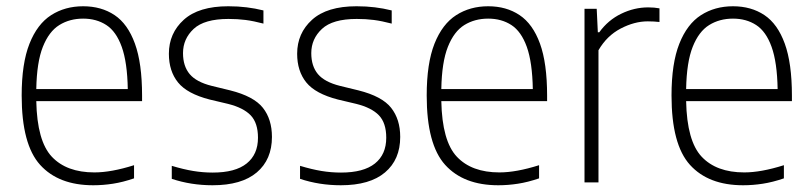

<svg xmlns="http://www.w3.org/2000/svg" viewBox="-20 -568 2526 598"><path d="M270.5 9Q162.5 9 105 -54.5Q47.5 -118 47.5 -270.5Q47.5 -370.5 71.8 -431.8Q96 -493 139.2 -520.8Q182.5 -548.5 239 -548.5Q295.5 -548.5 336.8 -521Q378 -493.5 400.2 -432.2Q422.5 -371 422.5 -270V-253H93Q95.5 -128.5 141.5 -79.8Q187.5 -31 274 -31Q326.5 -31 397.5 -53.5V-12.5Q362.5 -0.5 331.8 4.2Q301 9 270.5 9ZM239 -510Q197 -510 164.8 -490Q132.5 -470 113.5 -422.2Q94.5 -374.5 93 -290.5H378Q376.5 -374 359.2 -422Q342 -470 311.2 -490Q280.5 -510 239 -510Z M642 9Q575 9 515 -11V-51.5Q551.5 -40.5 581.8 -35.5Q612 -30.5 642.5 -30.5Q713 -30.5 748.2 -58.8Q783.5 -87 783.5 -139Q783.5 -185 760.8 -208.8Q738 -232.5 690 -244.5L633 -258Q563 -276 534.5 -311.2Q506 -346.5 506 -400.5Q506 -464.5 552.5 -506.5Q599 -548.5 691 -548.5Q721.5 -548.5 748 -545.2Q774.5 -542 800.5 -535.5V-494.5Q770 -502.5 745 -505.8Q720 -509 691.5 -509Q616.5 -509 583.2 -478Q550 -447 550 -402.5Q550 -362 570.8 -337.2Q591.5 -312.5 639.5 -300.5L697 -286.5Q770.5 -268 798.8 -232.2Q827 -196.5 827 -141.5Q827 -71 779.8 -31Q732.5 9 642 9Z M1041.5 9Q974.5 9 914.5 -11V-51.5Q951 -40.5 981.2 -35.5Q1011.5 -30.5 1042 -30.5Q1112.5 -30.5 1147.8 -58.8Q1183 -87 1183 -139Q1183 -185 1160.2 -208.8Q1137.5 -232.5 1089.5 -244.5L1032.5 -258Q962.5 -276 934 -311.2Q905.5 -346.5 905.5 -400.5Q905.5 -464.5 952 -506.5Q998.5 -548.5 1090.5 -548.5Q1121 -548.5 1147.5 -545.2Q1174 -542 1200 -535.5V-494.5Q1169.5 -502.5 1144.5 -505.8Q1119.5 -509 1091 -509Q1016 -509 982.8 -478Q949.5 -447 949.5 -402.5Q949.5 -362 970.2 -337.2Q991 -312.5 1039 -300.5L1096.5 -286.5Q1170 -268 1198.2 -232.2Q1226.5 -196.5 1226.5 -141.5Q1226.5 -71 1179.2 -31Q1132 9 1041.5 9Z M1532 9Q1424 9 1366.5 -54.5Q1309 -118 1309 -270.5Q1309 -370.5 1333.2 -431.8Q1357.5 -493 1400.8 -520.8Q1444 -548.5 1500.5 -548.5Q1557 -548.5 1598.2 -521Q1639.5 -493.5 1661.8 -432.2Q1684 -371 1684 -270V-253H1354.5Q1357 -128.5 1403 -79.8Q1449 -31 1535.5 -31Q1588 -31 1659 -53.5V-12.5Q1624 -0.5 1593.2 4.2Q1562.5 9 1532 9ZM1500.5 -510Q1458.5 -510 1426.2 -490Q1394 -470 1375 -422.2Q1356 -374.5 1354.5 -290.5H1639.5Q1638 -374 1620.8 -422Q1603.5 -470 1572.8 -490Q1542 -510 1500.5 -510Z M1800.5 0V-540.5H1838.5L1842 -467.5H1846.5Q1874 -505.5 1914.8 -525.2Q1955.5 -545 1999 -545Q2018 -545 2034 -542V-499.5Q2024.5 -500.5 2016.2 -501Q2008 -501.5 1997.5 -501.5Q1956 -501.5 1913 -479Q1870 -456.5 1844 -411.5V0Z M2294.5 9Q2186.5 9 2129 -54.5Q2071.5 -118 2071.5 -270.5Q2071.5 -370.5 2095.8 -431.8Q2120 -493 2163.2 -520.8Q2206.5 -548.5 2263 -548.5Q2319.5 -548.5 2360.8 -521Q2402 -493.5 2424.2 -432.2Q2446.5 -371 2446.5 -270V-253H2117Q2119.5 -128.5 2165.5 -79.8Q2211.5 -31 2298 -31Q2350.5 -31 2421.5 -53.5V-12.5Q2386.5 -0.5 2355.8 4.2Q2325 9 2294.5 9ZM2263 -510Q2221 -510 2188.8 -490Q2156.5 -470 2137.5 -422.2Q2118.5 -374.5 2117 -290.5H2402Q2400.5 -374 2383.2 -422Q2366 -470 2335.2 -490Q2304.5 -510 2263 -510Z"/></svg>

Font: Encode Sans Semi Condensed ExtraLight
Style: Regular
Weight: 200
Width: 4
Designer: Multiple Designers
Foundry: Impallari Type
Version: Version 3.000; ttfautohint (v1.8.3) -l 8 -r 50 -G 200 -x 14 